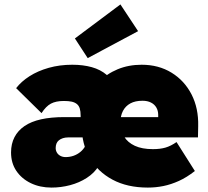

<svg xmlns="http://www.w3.org/2000/svg" viewBox="-20 -839 941 869"><path d="M213 10Q161 10 119.5 -10Q78 -30 54 -65.5Q30 -101 30 -149Q30 -188 45.5 -218Q61 -248 91 -268.5Q121 -289 166 -299Q211 -309 271 -309H701L696 -301V-319Q696 -338 687.5 -352.5Q679 -367 663 -375Q647 -383 625 -383Q592 -383 570 -371Q548 -359 536.5 -337Q525 -315 525 -284Q525 -248 541.5 -221Q558 -194 590.5 -179Q623 -164 672 -164Q705 -164 729 -171Q753 -178 779 -196L862 -65Q825 -36 789.5 -20Q754 -4 719.5 3Q685 10 649 10Q556 10 489 -26Q422 -62 386 -124.5Q350 -187 350 -268Q350 -328 370 -379Q390 -430 426.5 -467.5Q463 -505 512.5 -525.5Q562 -546 621 -546Q698 -546 756.5 -510Q815 -474 847 -411.5Q879 -349 877 -268L876 -217H288Q275 -217 264.5 -213.5Q254 -210 246.5 -204Q239 -198 235.5 -189Q232 -180 232 -169Q232 -158 237.5 -148.5Q243 -139 253.5 -133.5Q264 -128 277 -128Q296 -128 313 -134Q330 -140 344 -151.5Q358 -163 367 -180L426 -87Q407 -56 373 -34Q339 -12 297.5 -1Q256 10 213 10ZM345 -242V-315Q345 -335 341 -348Q337 -361 327.5 -368.5Q318 -376 304 -379Q290 -382 269 -382Q233 -382 210.5 -370Q188 -358 168 -327L53 -440Q76 -470 113.5 -494Q151 -518 200.5 -532Q250 -546 307 -546Q356 -546 395.5 -535Q435 -524 463 -500Q491 -476 506 -439.5Q521 -403 521 -352V-242ZM377 -576 319 -665 525 -819 605 -698Z"/></svg>

Font: Lexend Deca Black
Style: Regular
Weight: 900
Designer: Bonnie Shaver-Troup, Thomas Jockin
Foundry: Lexend
Version: Version 1.007